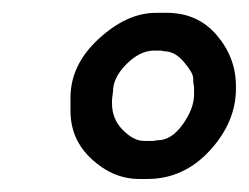

<svg xmlns="http://www.w3.org/2000/svg" viewBox="-20 -705 386 298"><path d="M219.2 -626.5Q197.3 -626.5 176.3 -605.5Q155.3 -584.5 155.3 -562.5L153.8 -549.3V-544.9Q153.8 -520 170.7 -503.2Q187.5 -486.3 203.1 -486.3H218.3Q222.2 -487.3 224.6 -487.3Q246.1 -487.3 263.7 -512Q281.2 -536.6 281.2 -558.6V-569.8Q279.8 -575.7 279.8 -583.7Q279.8 -591.8 265.6 -608.6Q251.5 -625.5 234.4 -625.5L230 -626.5ZM222.2 -685.1H238.8Q287.1 -685.1 316.7 -650.1Q346.2 -615.2 346.2 -571.3V-567.4Q346.2 -515.6 305.7 -471.4Q265.1 -427.2 208.5 -427.2H196.3Q155.8 -427.2 122.6 -457.8Q89.4 -488.3 89.4 -532.7V-553.2Q89.4 -604.5 133.3 -644.8Q177.2 -685.1 222.2 -685.1Z"/></svg>

Font: Averia Serif Libre
Style: Bold Italic
Weight: 700
Italic angle: -6.90001°
Version: Version 1.002